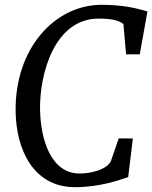

<svg xmlns="http://www.w3.org/2000/svg" viewBox="-20 -775 637 803"><path d="M293.9 7.8C402.3 7.8 482.4 -23.9 516.1 -34.2L535.6 -195.8L476.6 -196.3L443.4 -100.1C423.8 -64 358.4 -49.3 313 -49.3C194.3 -49.3 149.9 -188.5 147.5 -316.4C145 -461.9 205.6 -697.3 393.1 -697.3C452.6 -697.3 479 -687.5 496.1 -674.8L507.3 -547.9H564.5L596.7 -727.1L578.1 -732.4C547.9 -740.7 492.2 -754.9 404.8 -754.9C210.4 -754.9 40.5 -573.7 45.4 -306.2C47.9 -154.8 116.2 7.8 293.9 7.8Z"/></svg>

Font: Merriweather
Style: Italic
Weight: 400
Italic angle: -7.5°
Designer: Eben Sorkin
Foundry: Eben Sorkin
Version: Version 1.001